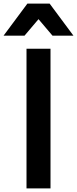

<svg xmlns="http://www.w3.org/2000/svg" viewBox="-82 -1052 430 1072"><path d="M324 -853ZM328 -853H211L133 -945L55 -853H-62L71 -1032H195ZM200 0H66V-780H200Z"/></svg>

Font: Tanohe Sans SemiBold
Style: Regular
Weight: 600
Designer: Village Type and Design LLC & Cristiano Sobral
Foundry: Cooper Hewitt Smithsonian Design Museum
Version: Version 1.00;September 29, 2021;FontCreator 13.0.0.2655 64-b